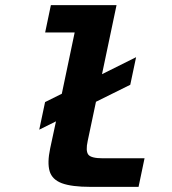

<svg xmlns="http://www.w3.org/2000/svg" viewBox="-20 -728 672 748"><path d="M332.5 0Q259.2 0 221 -14.2Q182.9 -28.5 173.3 -61.2Q163.7 -94 175.4 -149.6L198.1 -255.2L132.9 -222.8L155.6 -330.3L220.8 -362.7L270.9 -601.5H155.9L178.2 -708H434L377.4 -439L510.2 -505.2L487.5 -397.7L353.9 -331.5L321.6 -178.6Q313.3 -140.8 323.7 -126.1Q334.2 -111.3 381.2 -111.3H543.1L519.8 0Z"/></svg>

Font: Atkinson Hyperlegible Mono ExtraLight
Style: Italic
Weight: 200
Italic angle: -12°
Monospace: yes
Designer: Elliott Scott, Megan Eiswerth, Linus Boman, Theodore Petrosky, Letters from Sweden
Foundry: Applied Design Works, Letters from Sweden
Version: Version 2.001